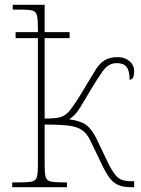

<svg xmlns="http://www.w3.org/2000/svg" viewBox="-20 -780 589 800"><path d="M31 0V-20H62Q98 -20 114 -24Q130 -28 134 -43.5Q138 -59 138 -94V-621H45V-646H138V-662Q138 -699 134 -715.5Q130 -732 115.5 -736Q101 -740 71 -740H33V-760H166V-646H270V-621H166V-286Q213 -286 232 -292Q251 -298 267 -315Q279 -329 298.5 -358.5Q318 -388 340 -426Q363 -465 379.5 -491Q396 -517 417 -529.5Q438 -542 472 -542Q499 -542 519 -525.5Q539 -509 539 -483Q539 -470 536 -460Q533 -450 520 -447Q520 -485 507.5 -501Q495 -517 466 -517Q432 -517 408.5 -484Q385 -451 357 -404Q332 -361 312 -329Q292 -297 268 -283Q319 -276 341.5 -257.5Q364 -239 382 -202L430 -102Q447 -68 460.5 -51.5Q474 -35 489.5 -30Q505 -25 525 -25H539V0H526Q490 0 469 -11Q448 -22 435.5 -40Q423 -58 412 -79L357 -193Q343 -223 322.5 -237.5Q302 -252 265.5 -256.5Q229 -261 166 -261V-94Q166 -59 170 -43.5Q174 -28 190 -24Q206 -20 242 -20H259V0Z"/></svg>

Font: Noto Serif Thin
Style: Regular
Weight: 100
Designer: Monotype Design Team
Foundry: Monotype Imaging Inc.
Version: Version 2.015